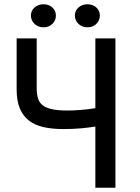

<svg xmlns="http://www.w3.org/2000/svg" viewBox="-20 -880 657 900"><path d="M427 -287Q399 -282 360 -278.5Q321 -275 277 -275Q225 -275 184.5 -284Q144 -293 116 -314.5Q88 -336 73 -371.5Q58 -407 58 -461V-700H152V-469Q152 -440 158 -419.5Q164 -399 180 -386.5Q196 -374 224 -368Q252 -362 295 -362Q324 -362 357.5 -364.5Q391 -367 427 -373V-700H521V0H427ZM184 -752Q159 -752 142 -768Q125 -784 125 -807Q125 -830 142 -845Q159 -860 184 -860Q209 -860 225.5 -845Q242 -830 242 -807Q242 -784 225.5 -768Q209 -752 184 -752ZM390 -752Q365 -752 348 -768Q331 -784 331 -807Q331 -830 348 -845Q365 -860 390 -860Q415 -860 431.5 -845Q448 -830 448 -807Q448 -784 431.5 -768Q415 -752 390 -752Z"/></svg>

Font: Tilda Sans Medium
Style: Regular
Weight: 500
Designer: ParaType Ltd
Foundry: ParaType Ltd
Version: Version 1.009